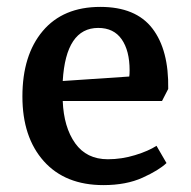

<svg xmlns="http://www.w3.org/2000/svg" viewBox="-20 -525 553 557"><path d="M45 -245Q45 -365 104 -435Q163 -505 271 -505Q374 -505 422 -442.5Q470 -380 468 -267L450 -232H162Q165 -156 198 -109.5Q231 -63 293 -63Q333 -63 372 -75Q411 -87 434 -102L463 -52Q441 -31 393.5 -9.5Q346 12 280 12Q169 12 107 -57.5Q45 -127 45 -245ZM355 -303Q356 -309 356 -321Q356 -378 333 -411Q310 -444 265 -444Q171 -444 162 -290Z"/></svg>

Font: Andada Pro SemiBold
Style: Regular
Weight: 600
Designer: Carolina Giovagnoli
Foundry: Huerta Tipografica
Version: Version 3.005